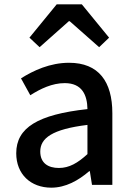

<svg xmlns="http://www.w3.org/2000/svg" viewBox="-20 -854 615 887"><path d="M217 13C283 13 342 -20 392 -63H395L405 0H499V-331C499 -477 436 -564 299 -564C211 -564 134 -528 77 -492L120 -414C167 -444 221 -470 279 -470C360 -470 383 -414 384 -350C155 -325 55 -264 55 -146C55 -49 122 13 217 13ZM252 -78C203 -78 166 -100 166 -154C166 -216 221 -257 384 -277V-142C339 -101 300 -78 252 -78ZM116 -680 163 -636 298 -756H302L438 -636L484 -680L358 -834H242Z"/></svg>

Font: Source Han Sans KR Medium
Style: Regular
Weight: 500
Designer: Ryoko NISHIZUKA (kana & ideographs); Paul D. Hunt (Latin, Greek & Cyrillic); Wenlong ZHANG (bopomofo); Sandoll Communica
Foundry: Adobe Systems Incorporated
Version: Version 1.001;PS 1.001;hotconv 1.0.78;makeotf.lib2.5.61930